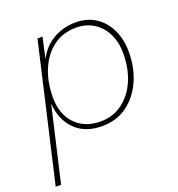

<svg xmlns="http://www.w3.org/2000/svg" viewBox="-151 -618 870 936"><g transform="rotate(-20 283.5 -150.0)"><path d="M-21 210 143 -500H169L145 -391Q173 -448 226 -479Q279 -510 343 -510Q404 -510 448 -480.5Q492 -451 515.5 -400.5Q539 -350 539 -286Q539 -205 509.5 -138Q480 -71 425 -30.5Q370 10 294 10Q205 10 153.5 -42.5Q102 -95 97 -179L7 210ZM295 -14Q359 -14 408 -50Q457 -86 484 -148Q511 -210 511 -287Q511 -348 488.5 -392.5Q466 -437 426.5 -461Q387 -485 337 -485Q268 -485 218.5 -448Q169 -411 142 -347.5Q115 -284 115 -203Q115 -116 164 -65Q213 -14 295 -14Z"/></g></svg>

Font: Work Sans ExtraLight
Style: Italic
Weight: 200
Italic angle: -13°
Designer: Wei Huang
Foundry: Wei Huang
Version: Version 2.012; ttfautohint (v1.8.3)